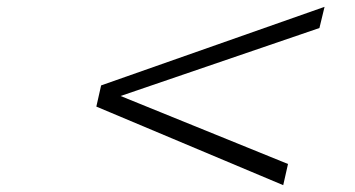

<svg xmlns="http://www.w3.org/2000/svg" viewBox="-20 -581 1040 562"><path d="M262 -269 276 -331 930 -561 915 -499 333 -300 823 -101 809 -39Z"/></svg>

Font: Perun
Style: Bold Italic
Weight: 700
Italic angle: -12°
Foundry: Copyright (c) Stefan Peev, Context Ltd, 2016
Version: Version 1.027